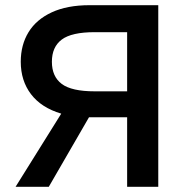

<svg xmlns="http://www.w3.org/2000/svg" viewBox="-20 -720 720 740"><path d="M60 -482Q60 -547 90 -596Q120 -645 179.5 -672.5Q239 -700 325 -700H590V0H470V-268H323L168 0H40L216 -282Q139 -305 99.5 -357Q60 -409 60 -482ZM345 -368H470V-596H345Q256 -596 218 -567.5Q180 -539 180 -482Q180 -425 218 -396.5Q256 -368 345 -368Z"/></svg>

Font: .
Style: 
Weight: 500
Designer: A.Korolkova, Vitaly Kuzmin
Foundry: ParaType Ltd
Version: Version 1.000; Glyphs 3.2, build 3192.0